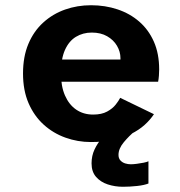

<svg xmlns="http://www.w3.org/2000/svg" viewBox="-20 -532 690 734"><path d="M327.5 11Q277 11 230.2 -5.8Q183.5 -22.5 147 -55.5Q110.5 -88.5 89.2 -137.5Q68 -186.5 68 -251Q68 -315.5 88.5 -364.2Q109 -413 145.5 -446Q182 -479 228.8 -495.5Q275.5 -512 328 -512Q382 -512 429.2 -496.2Q476.5 -480.5 512.2 -449.5Q548 -418.5 568.2 -372.8Q588.5 -327 588.5 -266.5Q588.5 -255.5 587.5 -242.5Q586.5 -229.5 584.5 -219.5H181V-304.5H440.5Q440.5 -306 440.5 -307Q440.5 -308 440.5 -309.5Q440.5 -334.5 427.2 -357Q414 -379.5 389.5 -393.5Q365 -407.5 331 -407.5Q297 -407.5 270.2 -391.2Q243.5 -375 228.2 -340.8Q213 -306.5 213 -252Q213 -202 228.5 -166.8Q244 -131.5 271.5 -112.8Q299 -94 336 -94Q368.5 -94 389.5 -105.5Q410.5 -117 422.2 -132Q434 -147 439.5 -158L568.5 -95.5Q554 -73.5 532.5 -54.2Q511 -35 481.5 -20.2Q452 -5.5 413.5 2.8Q375 11 327.5 11ZM547.5 84.5V169.5Q531.5 176 503.8 179Q476 182 450 182Q419.5 182 392 173Q364.5 164 347.2 144.2Q330 124.5 330 92.5Q330 63.5 341.5 39.2Q353 15 368.8 -2.8Q384.5 -20.5 398.5 -30H495Q474 -13 453.5 11.5Q433 36 433 60Q433 73.5 440.5 81.5Q448 89.5 458.8 92.8Q469.5 96 480 96Q490 96 503.2 94.2Q516.5 92.5 529 90Q541.5 87.5 547.5 84.5Z"/></svg>

Font: Trispace Thin SemiBold
Style: Regular
Weight: 600
Version: Version 1.210